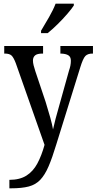

<svg xmlns="http://www.w3.org/2000/svg" viewBox="-20 -786 525 1043"><path d="M31 191Q87 191 123.5 168Q160 145 183 102Q206 59 222 1L66 -442Q54 -474 42.5 -484.5Q31 -495 6 -495H3V-536H214V-495H211Q182 -495 170.5 -485Q159 -475 159 -457Q159 -446 162.5 -431.5Q166 -417 172 -399L228 -232Q242 -187 253 -147.5Q264 -108 268 -83Q274 -111 282 -141Q290 -171 300 -206L355 -403Q360 -417 362.5 -430Q365 -443 365 -456Q365 -477 351.5 -485.5Q338 -494 311 -495H308V-536H485V-495H482Q457 -495 444 -482Q431 -469 416 -420L286 -2Q264 71 244 117.5Q224 164 199 190.5Q174 217 136.5 227Q99 237 40 237H31ZM203 -619Q224 -654 246.5 -693Q269 -732 282 -766H381V-756Q370 -739 346 -711Q322 -683 293 -654.5Q264 -626 239 -606H203Z"/></svg>

Font: Noto Serif Myanmar Cond
Style: Regular
Weight: 400
Width: 3
Designer: Ben Mitchell and the Monotype Design Team
Foundry: Monotype Imaging Inc.
Version: Version 2.106; ttfautohint (v1.8.4.7-5d5b)